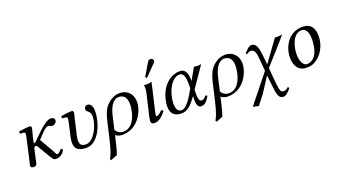

<svg xmlns="http://www.w3.org/2000/svg" viewBox="-73 -1303 3785 2159"><g transform="rotate(-20 1819.5 -224.0)"><path d="M159 -322 103 -72C98 -52 90 -27 90 -17C90 -1 99 10 131 10C169 10 168 -35 177 -72L203 -187C210 -197 211 -205 224 -205C233 -205 242 -198 244 -193L320 -65C354 -8 363 10 395 10C442 10 478 -18 501 -62C494 -70 487 -76 476 -76C460 -51 436 -36 425 -36C411 -36 413 -47 394 -80L295 -252L346 -306C393 -356 412 -368 432 -368C458 -368 454 -354 488 -354C502 -354 534 -373 534 -404C534 -432 512 -439 485 -439C453 -439 395 -401 330 -337L264 -272C250 -256 236 -241 215 -241L233 -320C242 -359 256 -398 256 -415C256 -429 248 -436 235 -436C203 -436 156 -429 109 -423C102 -415 104 -404 110 -395L150 -392C162 -391 168 -382 168 -372C168 -363 165 -350 159 -322Z M630 -170C623 -140 621 -117 621 -93C621 -29 663 10 758 10C903 10 988 -204 988 -346C988 -407 967 -442 929 -442C916 -442 890 -433 890 -402C890 -360 942 -375 942 -299C942 -203 863 -29 766 -29C708 -29 693 -56 693 -101C693 -126 699 -152 707 -185L738 -320C747 -359 759 -398 759 -415C759 -429 751 -436 738 -436C706 -436 661 -429 614 -423C607 -415 609 -404 615 -395L655 -392C667 -391 673 -382 673 -372C673 -363 670 -349 664 -321Z M1467 -283C1467 -373 1409 -442 1315 -442C1271 -442 1222 -426 1173 -383C1143 -356 1108 -322 1076 -184L1032 7C1003 131 982 183 961 217L968 235L1047 204C1064 164 1076 116 1089 58L1106 -16C1128 1 1149 11 1189 11C1374 11 1467 -173 1467 -283ZM1210 -19C1168 -19 1140 -41 1119 -71L1155 -228C1189 -374 1248 -404 1288 -404C1344 -404 1384 -371 1384 -286C1384 -210 1349 -19 1210 -19Z M1623 -55C1616 -55 1613 -59 1613 -68C1613 -79 1617 -96 1623 -122L1675 -343L1696 -439C1680 -433 1660 -429 1642 -429C1631 -429 1611 -430 1607 -431L1604 -429C1606 -419 1607 -409 1607 -399C1607 -371 1601 -342 1596 -322L1547 -115C1539 -81 1531 -42 1531 -23C1531 -4 1542 10 1572 10C1620 10 1665 -24 1711 -83C1708 -92 1702 -100 1688 -100C1662 -70 1634 -55 1623 -55ZM1771 -683C1760 -683 1746 -677 1739 -666L1654 -523C1652 -520 1650 -515 1650 -514C1649 -513 1649 -512 1649 -511C1649 -505 1655 -500 1662 -500C1666 -500 1671 -504 1675 -508L1794 -630C1800 -635 1802 -640 1803 -645C1804 -647 1804 -649 1804 -652C1804 -669 1789 -683 1771 -683Z M2121 -189 2289 -434C2277 -434 2261 -429 2247 -429C2233 -429 2217 -434 2203 -434L2122 -292V-302C2122 -390 2100 -442 2032 -442C1947 -442 1821 -380 1778 -196C1771 -167 1767 -140 1767 -115C1767 -37 1805 12 1895 12C1959 12 2011 -29 2080 -128L2079 -89V-81C2079 -18 2096 12 2130 12C2170 12 2199 -14 2235 -77L2212 -86C2189 -56 2177 -49 2153 -49C2133 -49 2120 -77 2120 -128V-131ZM2018 -408C2071 -408 2082 -346 2082 -260C2082 -254 2081 -248 2081 -241V-220L2057 -179C2003 -83 1950 -22 1908 -22C1862 -22 1844 -60 1844 -118C1844 -256 1923 -408 2018 -408Z M2729 -283C2729 -373 2671 -442 2577 -442C2533 -442 2484 -426 2435 -383C2405 -356 2370 -322 2338 -184L2294 7C2265 131 2244 183 2223 217L2230 235L2309 204C2326 164 2338 116 2351 58L2368 -16C2390 1 2411 11 2451 11C2636 11 2729 -173 2729 -283ZM2472 -19C2430 -19 2402 -41 2381 -71L2417 -228C2451 -374 2510 -404 2550 -404C2606 -404 2646 -371 2646 -286C2646 -210 2611 -19 2472 -19Z M2926 -255 2938 -118 2680 204 2673 220 2697 221 2738 231 2823 122 2942 -61 2954 47C2968 180 2977 228 3040 228C3063 228 3101 193 3130 157L3116 141C3101 156 3082 169 3065 169C3028 169 3016 163 3005 47L2990 -132L3169 -332L3259 -436C3259 -436 3215 -429 3193 -429C3186 -429 3172 -433 3172 -433L2986 -177L2978 -259C2968 -371 2954 -442 2892 -442C2857 -442 2834 -408 2802 -379L2813 -361C2831 -377 2850 -383 2860 -383C2904 -383 2920 -350 2926 -255Z M3252 -162C3252 -109 3265 10 3392 10C3424 10 3455 6 3484 -9C3571 -53 3639 -159 3639 -277C3639 -349 3621 -439 3498 -439C3331 -439 3252 -282 3252 -162ZM3335 -170C3335 -260 3374 -406 3480 -406C3510 -406 3526 -390 3541 -362C3553 -337 3556 -300 3556 -270C3556 -230 3550 -144 3513 -88C3485 -45 3445 -27 3407 -27C3378 -27 3335 -65 3335 -170Z"/></g></svg>

Font: Libertinus Serif
Style: Italic
Weight: 400
Italic angle: -12°
Designer: Philipp H. Poll, Khaled Hosny
Foundry: Caleb Maclennan
Version: Version 7.050;RELEASE